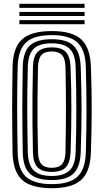

<svg xmlns="http://www.w3.org/2000/svg" viewBox="-20 -971 541 1000"><path d="M249.8 9.2Q142.5 9.2 95 -34.1Q47.5 -77.5 45.5 -177.2Q44.5 -238.2 43.9 -293.2Q43.2 -348.2 43.2 -401Q43.2 -453.8 43.9 -508.4Q44.5 -563 45.5 -623.5Q47.5 -723 95 -766.1Q142.5 -809.2 249.8 -809.2Q356.2 -809.2 403.1 -765.9Q450 -722.5 453.5 -624Q455.8 -559.2 456.8 -504.4Q457.8 -449.5 457.6 -398.1Q457.5 -346.8 456.5 -292.9Q455.5 -239 453.5 -176.2Q450 -76 402.2 -33.4Q354.5 9.2 249.8 9.2ZM249.8 -12Q342 -12 383.2 -50.5Q424.5 -89 427 -178Q428.8 -236.8 429.6 -290Q430.5 -343.2 430.5 -395.5Q430.5 -447.8 429.6 -503.4Q428.8 -559 427 -622.8Q424.5 -711.2 383.4 -749.6Q342.2 -788 249.8 -788Q154.8 -788 114.5 -748.8Q74.2 -709.5 72 -622.8Q70.5 -566 69.9 -513.1Q69.2 -460.2 69.4 -407.4Q69.5 -354.5 70 -298.1Q70.5 -241.8 72 -178Q73.8 -86 117 -49Q160.2 -12 249.8 -12ZM249.8 -33.2Q170.2 -33.2 135.1 -66.9Q100 -100.5 98.5 -178Q97.5 -238.5 96.9 -293.1Q96.2 -347.8 96.2 -400.6Q96.2 -453.5 96.9 -508.1Q97.5 -562.8 98.5 -622.8Q100 -699.8 135 -733.2Q170 -766.8 249.8 -766.8Q327.8 -766.8 362.8 -733.2Q397.8 -699.8 400.5 -621.8Q402.5 -564.5 403.6 -510.4Q404.8 -456.2 404.8 -402.8Q404.8 -349.2 403.6 -294Q402.5 -238.8 400.5 -178.8Q397.8 -101.2 362.9 -67.2Q328 -33.2 249.8 -33.2ZM249.8 -54.5Q311.5 -54.5 341.8 -82.4Q372 -110.2 374 -179.8Q376 -238 376.8 -292.1Q377.5 -346.2 377.5 -399.2Q377.5 -452.2 376.8 -507Q376 -561.8 374 -621Q372 -690 341.9 -717.8Q311.8 -745.5 249.8 -745.5Q183.8 -745.5 155.1 -716.5Q126.5 -687.5 124.8 -621.8Q123.2 -558 122.5 -503.4Q121.8 -448.8 121.9 -397.4Q122 -346 122.8 -292.8Q123.5 -239.5 124.8 -178.8Q126.5 -113.2 155 -83.9Q183.5 -54.5 249.8 -54.5ZM249.8 -75.8Q198.2 -75.8 175.4 -100Q152.5 -124.2 151.5 -179Q149.8 -252.8 149.1 -325.2Q148.5 -397.8 149.1 -471.5Q149.8 -545.2 151.5 -621.8Q152.5 -677 176 -700.6Q199.5 -724.2 249.8 -724.2Q300.8 -724.2 323.2 -700Q345.8 -675.8 347.5 -620.5Q349.8 -562.8 350.8 -510Q351.8 -457.2 351.8 -405.4Q351.8 -353.5 350.9 -298.6Q350 -243.8 347.8 -182Q346 -127.5 324.4 -101.6Q302.8 -75.8 249.8 -75.8ZM249.8 -97Q286 -97 303.1 -116.2Q320.2 -135.5 321.2 -182.2Q322 -231.2 322.6 -280.8Q323.2 -330.2 323.4 -382.9Q323.5 -435.5 323 -493.8Q322.5 -552 321.2 -618.2Q320.2 -666.2 302.5 -684.6Q284.8 -703 249.8 -703Q212.5 -703 195.8 -684.1Q179 -665.2 177.8 -620.8Q176 -545 175.4 -474.5Q174.8 -404 175.2 -332.1Q175.8 -260.2 177.8 -179.8Q179 -135.5 195.6 -116.2Q212.2 -97 249.8 -97ZM81 -930V-951.2H420.5V-930ZM81 -845V-866.2H420.5V-845ZM81 -887.5V-908.8H420.5V-887.5Z"/></svg>

Font: Big Shoulders Inline Text Thin ExtraBold
Style: Regular
Weight: 800
Version: Version 2.002